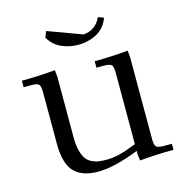

<svg xmlns="http://www.w3.org/2000/svg" viewBox="-95 -700 763 795"><g transform="rotate(-15 286.5 -302.5)"><path d="M22 -411.1V-439Q94.7 -439 165 -445.8L168 -418V-154.8Q168 -122.6 174.1 -99.6Q180.2 -76.7 189.5 -63.7Q198.7 -50.8 213.9 -43.5Q229 -36.1 242.9 -34.2Q256.8 -32.2 275.9 -32.2Q303.2 -32.2 330.8 -38.8Q358.4 -45.4 405.8 -64V-371.1Q405.8 -396.5 398.7 -403.8Q391.6 -411.1 367.2 -411.1H334V-439Q407.2 -439 477.1 -445.8L480 -418V-65.9Q480 -41 487.1 -33.4Q494.1 -25.9 519 -25.9H554.2V0Q479.5 0 409.2 6.8L405.8 -21V-35.2Q298.8 6.8 231.9 6.8Q162.1 6.8 128.2 -28.6Q94.2 -64 94.2 -149.9V-371.1Q94.2 -396 87.2 -403.6Q80.1 -411.1 55.2 -411.1ZM162.1 -585.9 171.9 -611.8 317.9 -558.1Q370.1 -561 394 -611.8L418 -603Q402.8 -561 366.7 -541.5Q330.6 -522 286.1 -522Q247.6 -522 213.9 -537.6Q180.2 -553.2 162.1 -585.9Z"/></g></svg>

Font: Dihjauti
Style: Regular
Weight: 400
Designer: T. Christopher White
Version: Version 3.0.0